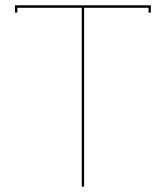

<svg xmlns="http://www.w3.org/2000/svg" viewBox="-20 -699 620 719"><path d="M36.1 -679.2H544.9V-651.9H536.1V-669.9H294.9V0H286.1V-669.9H44.9V-651.9H36.1Z"/></svg>

Font: Rawengulk
Style: Ultralight
Weight: 200
Version: Version 0.92